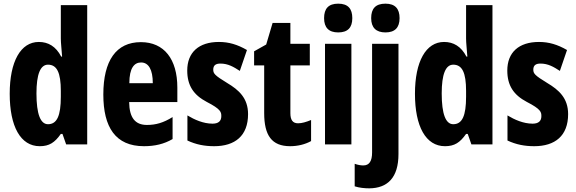

<svg xmlns="http://www.w3.org/2000/svg" viewBox="-20 -788 3144 1048"><path d="M197 10C249 10 279 -10 312 -57H321L341 0H456V-760H312V-578C312 -553 316 -523 319 -479H314C285 -535 243 -559 192 -559C93 -559 33 -453 33 -276C33 -98 92 10 197 10ZM242 -110C201 -110 179 -165 179 -278C179 -382 200 -435 242 -435C291 -435 312 -391 312 -292V-260C312 -156 291 -110 242 -110Z M749 -558C614 -558 544 -457 544 -272C544 -94 610 10 766 10C825 10 876 -2 922 -29V-149C872 -118 831 -106 782 -106C718 -106 686 -145 685 -231H948V-310C948 -465 876 -558 749 -558ZM750 -447C791 -447 814 -408 814 -334H686C686 -417 713 -447 750 -447Z M1334 -165C1334 -252 1284 -297 1220 -335C1151 -377 1144 -387 1144 -408C1144 -431 1157 -441 1183 -441C1225 -441 1255 -423 1289 -401L1328 -515C1276 -545 1229 -559 1175 -559C1065 -559 1002 -502 1002 -403C1002 -322 1036 -270 1108 -232C1186 -192 1188 -176 1188 -154C1188 -127 1172 -113 1140 -113C1090 -113 1041 -135 1003 -158V-21C1050 1 1096 10 1149 10C1263 10 1334 -47 1334 -165Z M1607 -115C1578 -115 1565 -133 1565 -170V-431H1671V-549H1565V-663H1468L1433 -545L1367 -508V-431H1422V-171C1422 -49 1463 10 1564 10C1605 10 1646 0 1678 -18V-133C1651 -122 1628 -115 1607 -115Z M1826 -768C1773 -768 1749 -741 1749 -689C1749 -637 1775 -611 1826 -611C1878 -611 1903 -637 1903 -689C1903 -740 1880 -768 1826 -768ZM1898 -549H1754V0H1898Z M2006 -689C2006 -637 2033 -611 2084 -611C2135 -611 2161 -637 2161 -689C2161 -740 2137 -768 2084 -768C2030 -768 2006 -741 2006 -689ZM1996 240C2096 239 2155 181 2155 53V-549H2011V44C2011 91 1996 115 1963 115C1948 115 1933 112 1916 106V229C1941 237 1969 240 1996 240Z M2409 10C2461 10 2491 -10 2524 -57H2533L2553 0H2668V-760H2524V-578C2524 -553 2528 -523 2531 -479H2526C2497 -535 2455 -559 2404 -559C2305 -559 2245 -453 2245 -276C2245 -98 2304 10 2409 10ZM2454 -110C2413 -110 2391 -165 2391 -278C2391 -382 2412 -435 2454 -435C2503 -435 2524 -391 2524 -292V-260C2524 -156 2503 -110 2454 -110Z M3081 -165C3081 -252 3031 -297 2967 -335C2898 -377 2891 -387 2891 -408C2891 -431 2904 -441 2930 -441C2972 -441 3002 -423 3036 -401L3075 -515C3023 -545 2976 -559 2922 -559C2812 -559 2749 -502 2749 -403C2749 -322 2783 -270 2855 -232C2933 -192 2935 -176 2935 -154C2935 -127 2919 -113 2887 -113C2837 -113 2788 -135 2750 -158V-21C2797 1 2843 10 2896 10C3010 10 3081 -47 3081 -165Z"/></svg>

Font: Noto Sans Gujarati UI ExtraCondensed ExtraBold
Style: Regular
Weight: 800
Width: 2
Designer: Jelle Bosma - Monotype Design Team, Universal Thirst
Foundry: Monotype Imaging Inc.
Version: Version 2.106